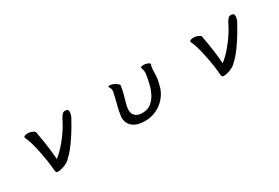

<svg xmlns="http://www.w3.org/2000/svg" viewBox="44 -1224 2913 2005"><g transform="rotate(-30 1500.0 -222.0)"><path d="M292 -467.8Q277.3 -467.8 263.7 -463.9Q245.1 -458.5 243.7 -444.8Q249 -431.2 258.8 -410.2Q267.6 -390.1 277.6 -356.7Q287.6 -323.2 296.4 -284.2Q305.2 -245.1 313.5 -203.1Q321.8 -161.1 327.6 -122.3Q333.5 -83.5 337.4 -52.7Q341.3 -22 341.3 -3.9Q343.3 14.6 347.7 27.3Q351.6 37.6 368.2 37.6Q392.1 37.6 417 30.8Q451.7 21.5 482.9 3.9Q512.2 -12.7 522 -27.3Q556.2 -56.6 591.3 -100.8Q626.5 -145 659.4 -194.8Q692.4 -244.6 722.2 -295.2Q752 -345.7 774.4 -387.7Q787.6 -419.9 787.6 -445.3Q787.6 -455.6 780.8 -466.3Q773.9 -476.1 751 -477.1Q749.5 -477.1 748.5 -477.1Q727.5 -477.1 713.4 -460.4Q697.3 -441.9 685.5 -418.9Q667 -379.9 639.6 -335Q580.1 -238.8 508.3 -161.1Q469.7 -119.6 430.7 -88.4L423.8 -83Q413.1 -234.4 380.4 -407.2Q380.4 -407.7 377.4 -427.2Q375 -442.4 354.2 -452.9Q333.5 -463.4 309.1 -466.8Q300.3 -467.8 292 -467.8Z M1771 -451.2Q1771 -459.5 1756.3 -467.3Q1737.8 -477.1 1715.3 -480.5Q1706.1 -481.9 1695.8 -481.9Q1685.5 -481.9 1677.2 -479.7Q1668.9 -477.5 1666 -474.6Q1663.1 -471.7 1663.1 -466.8Q1663.1 -464.8 1663.8 -460.4Q1664.6 -456.1 1666.3 -451.4Q1668 -446.8 1670.4 -440.4Q1675.3 -423.8 1675.3 -398.4V-397.9Q1667.5 -345.7 1654.3 -285.4Q1641.1 -225.1 1615.2 -173.3Q1589.4 -121.1 1547.4 -86.7Q1505.4 -52.2 1440.4 -52.2Q1419.4 -52.2 1399.2 -56.9Q1378.9 -61.5 1363.3 -72.8Q1347.2 -84 1337.4 -103Q1327.6 -122.1 1327.6 -151.4Q1327.6 -174.3 1334.5 -202.9Q1341.3 -231.4 1351.1 -264.2Q1360.8 -296.9 1370.1 -333.5Q1379.4 -370.1 1385.3 -410.6Q1386.7 -413.1 1386.7 -415.5Q1386.7 -423.8 1374 -435.1Q1356 -451.2 1331.1 -462.4Q1304.2 -474.1 1283.2 -474.1Q1274.4 -474.1 1270.5 -470.2Q1267.6 -467.8 1267.1 -463.4Q1274.4 -452.6 1280.3 -441.4Q1286.6 -428.7 1286.6 -405.3V-404.8Q1271 -328.1 1252.4 -260.7Q1233.9 -193.4 1225.1 -123.5Q1225.1 -48.8 1276.4 -7.1Q1327.6 34.7 1421.9 34.7Q1483.4 34.7 1534.9 15.4Q1586.4 -3.9 1626 -36.1Q1665.5 -68.4 1693.1 -109.9Q1720.7 -151.4 1732.9 -196.3Q1752.4 -265.6 1755.4 -311Q1758.3 -356.4 1758.3 -386.7Q1758.3 -400.9 1762.2 -421.4Q1766.1 -441.9 1771 -450.7Q1771 -451.2 1771 -451.2Z M2292 -467.8Q2277.3 -467.8 2263.7 -463.9Q2245.1 -458.5 2243.7 -444.8Q2249 -431.2 2258.8 -410.2Q2267.6 -390.1 2277.6 -356.7Q2287.6 -323.2 2296.4 -284.2Q2305.2 -245.1 2313.5 -203.1Q2321.8 -161.1 2327.6 -122.3Q2333.5 -83.5 2337.4 -52.7Q2341.3 -22 2341.3 -3.9Q2343.3 14.6 2347.7 27.3Q2351.6 37.6 2368.2 37.6Q2392.1 37.6 2417 30.8Q2451.7 21.5 2482.9 3.9Q2512.2 -12.7 2522 -27.3Q2556.2 -56.6 2591.3 -100.8Q2626.5 -145 2659.4 -194.8Q2692.4 -244.6 2722.2 -295.2Q2752 -345.7 2774.4 -387.7Q2787.6 -419.9 2787.6 -445.3Q2787.6 -455.6 2780.8 -466.3Q2773.9 -476.1 2751 -477.1Q2749.5 -477.1 2748.5 -477.1Q2727.5 -477.1 2713.4 -460.4Q2697.3 -441.9 2685.5 -418.9Q2667 -379.9 2639.6 -335Q2580.1 -238.8 2508.3 -161.1Q2469.7 -119.6 2430.7 -88.4L2423.8 -83Q2413.1 -234.4 2380.4 -407.2Q2380.4 -407.7 2377.4 -427.2Q2375 -442.4 2354.2 -452.9Q2333.5 -463.4 2309.1 -466.8Q2300.3 -467.8 2292 -467.8Z"/></g></svg>

Font: Bakudai
Style: Light
Weight: 300
Version: Version 1.48